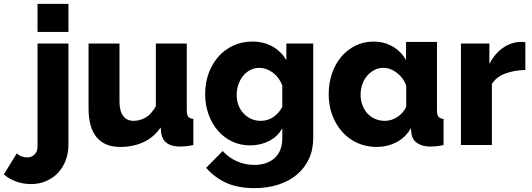

<svg xmlns="http://www.w3.org/2000/svg" viewBox="-134 -750 2749 993"><path d="M27 202Q-13 202 -49 189.5Q-85 177 -114 152L-47 43Q-36 54 -22 59Q-8 64 7 64Q30 64 45 49Q60 34 60 9V-525H220V-3Q220 42 205.5 80Q191 118 165 145Q139 172 103.5 187Q68 202 27 202ZM60 -585V-730H220V-585Z M488 10Q407 10 365.5 -40.5Q324 -91 324 -189V-525H484V-224Q484 -176 503 -150.5Q522 -125 557 -125Q589 -125 619 -142Q649 -159 672 -201V-525H832V-180Q832 -156 839.5 -146.5Q847 -137 866 -135V0Q843 5 827 6.5Q811 8 798 8Q712 8 700 -59L697 -91Q661 -39 607.5 -14.5Q554 10 488 10Z M1160 2Q1108 2 1065 -19Q1022 -40 991.5 -76Q961 -112 944 -160Q927 -208 927 -263Q927 -321 945 -370.5Q963 -420 995 -456.5Q1027 -493 1072 -514Q1117 -535 1171 -535Q1231 -535 1275.5 -509.5Q1320 -484 1347 -439V-525H1486V-36Q1486 24 1463.5 72Q1441 120 1401 153.5Q1361 187 1305 205Q1249 223 1182 223Q1097 223 1037 196Q977 169 932 118L1018 31Q1047 64 1090 83.5Q1133 103 1182 103Q1211 103 1237 95Q1263 87 1283 70.5Q1303 54 1314.5 27.5Q1326 1 1326 -36V-87Q1302 -43 1257 -20.5Q1212 2 1160 2ZM1215 -125Q1252 -125 1281 -145.5Q1310 -166 1326 -198V-308Q1310 -350 1277 -374.5Q1244 -399 1207 -399Q1181 -399 1159.5 -387.5Q1138 -376 1122.5 -356.5Q1107 -337 1098.5 -311.5Q1090 -286 1090 -259Q1090 -230 1099.5 -205.5Q1109 -181 1126 -163Q1143 -145 1165.5 -135Q1188 -125 1215 -125Z M1814 10Q1760 10 1714.5 -10.5Q1669 -31 1636 -68Q1603 -105 1584.5 -154.5Q1566 -204 1566 -263Q1566 -320 1583 -370Q1600 -420 1631 -456.5Q1662 -493 1704.5 -514Q1747 -535 1798 -535Q1853 -535 1897.5 -509Q1942 -483 1966 -439V-533H2126V-180Q2126 -156 2133.5 -146.5Q2141 -137 2160 -135V0Q2138 5 2122 6.5Q2106 8 2092 8Q2050 8 2024 -10Q1998 -27 1994 -60L1991 -87Q1963 -38 1915.5 -14Q1868 10 1814 10ZM1857 -125Q1890 -125 1920.5 -144.5Q1951 -164 1967 -198V-308Q1952 -348 1918.5 -373.5Q1885 -399 1849 -399Q1823 -399 1801.5 -387.5Q1780 -376 1764 -357Q1748 -338 1739.5 -313Q1731 -288 1731 -260Q1731 -231 1740.5 -206Q1750 -181 1766.5 -163Q1783 -145 1806.5 -135Q1830 -125 1857 -125Z M2583 -388Q2525 -387 2478 -369Q2431 -351 2410 -315V0H2250V-525H2397V-419Q2424 -472 2466.5 -502Q2509 -532 2557 -533Q2568 -533 2573 -533Q2578 -533 2583 -532Z"/></svg>

Font: Oxford Sans
Style: Regular
Weight: 800
Designer: Matt McInerney, Pablo Impallari, Rodrigo Fuenzalida
Foundry: Matt McInerney, Pablo Impallari, Rodrigo Fuenzalida
Version: Version 3.000g; ttfautohint (v1.5) -l 8 -r 28 -G 28 -x 14 -D